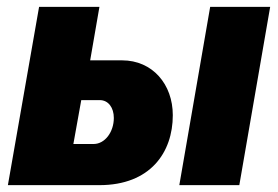

<svg xmlns="http://www.w3.org/2000/svg" viewBox="-20 -540 812 560"><path d="M3 0H270C418 0 484 -95 484 -204C484 -294 425 -364 336 -364H243L270 -520H94ZM503 0H678L768 -520H593ZM194 -120 217 -248H271C296 -248 312 -226 312 -196C312 -155 286 -120 253 -120Z"/></svg>

Font: Fixel Text 20240404 ExtraBold
Style: Italic
Weight: 800
Width: 4
Italic angle: -10°
Designer: AlfaBravo + MacPaw
Foundry: Kyrylo Tkachov, Marchela Mozhyna, Serhii Makarenko, Maria Weinstein, Zakhar Kryvoshyya
Version: Version 1.211;Glyphs 3.2 (3225)